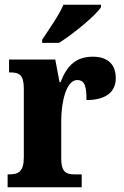

<svg xmlns="http://www.w3.org/2000/svg" viewBox="-20 -786 519 806"><path d="M157 -619V-606H228C288 -644 382 -721 404 -756V-766H246C228 -721 183 -660 157 -619ZM12 0H323V-54H293C259 -54 237 -62 237 -121V-279C237 -357 258 -450 304 -450C337 -450 343 -421 343 -366C418 -366 466 -395 466 -458C466 -511 437 -548 370 -548C301 -548 262 -513 234 -441H230L212 -536H18V-482H22C60 -482 80 -473 80 -414V-126C80 -63 56 -54 16 -54H12Z"/></svg>

Font: Noto Serif Condensed ExtraBold
Style: Regular
Weight: 800
Width: 3
Designer: Monotype Design Team
Foundry: Monotype Imaging Inc.
Version: Version 2.013